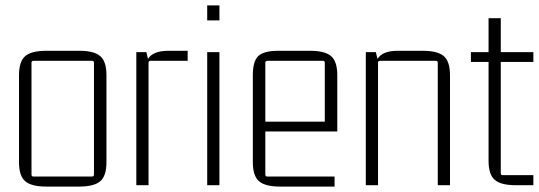

<svg xmlns="http://www.w3.org/2000/svg" viewBox="-20 -682 1984 707"><path d="M50 -85V-405Q50 -456 73 -475.5Q96 -495 150 -495H272Q326 -495 349 -475.5Q372 -456 372 -405V-85Q372 -34 349 -14.5Q326 5 272 5H150Q96 5 73 -14.5Q50 -34 50 -85ZM319 -458H103Q96 -458 96 -451V-39Q96 -32 103 -32H319Q326 -32 326 -39V-451Q326 -458 319 -458Z M600 -495H671V-458H534Q527 -458 527 -451V0H482V-490H519L525 -465Q543 -495 600 -495Z M788 -607H743V-662H788ZM788 0H743V-490H788Z M1212 5H1011Q957 5 934 -14.5Q911 -34 911 -85V-405Q911 -457 931.5 -476Q952 -495 1005 -495H1122Q1176 -495 1199 -475.5Q1222 -456 1222 -405V-198H957V-39Q957 -32 964 -32H1212ZM964 -458Q957 -458 957 -451V-234H1176V-451Q1176 -458 1169 -458Z M1445 -495H1537Q1591 -495 1614 -475.5Q1637 -456 1637 -405V0H1592V-451Q1592 -458 1585 -458H1379Q1372 -458 1372 -451V0H1327V-490H1364L1370 -465Q1388 -495 1445 -495Z M1944 -490V-454H1824V-44Q1824 -37 1831 -37H1944V0H1879Q1825 0 1802 -19.5Q1779 -39 1779 -90V-454H1714V-490H1779V-615H1824V-490Z"/></svg>

Font: Gemunu Libre ExtraLight
Style: Regular
Weight: 200
Designer: Puspanada Ekanayake, Sola Matas, Pathum Egodawatta, Kosala Senevirathne
Foundry: mooniak
Version: Version 1.100